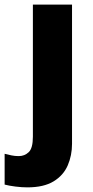

<svg xmlns="http://www.w3.org/2000/svg" viewBox="-72 -569 402 829"><path d="M46 240Q22 240 -5.5 236.5Q-33 233 -52 228V95Q-36 99 -22 102Q-8 105 9 105Q34 105 52 88Q70 71 70 21V-549H239V52Q239 102 220.5 145Q202 188 159.5 214Q117 240 46 240Z"/></svg>

Font: Noto Sans Khmer ExtraBold
Style: Regular
Weight: 800
Version: Version 2.003